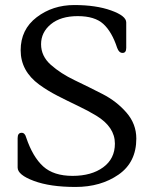

<svg xmlns="http://www.w3.org/2000/svg" viewBox="-20 -731 611 762"><path d="M521 -181Q521 -87 450.5 -38Q380 11 279.5 11Q179 11 114.5 -13Q50 -37 50 -66V-183Q50 -204 66 -204Q79 -204 84 -185Q110 -108 151.5 -70.5Q193 -33 268 -33Q343 -33 389.5 -67Q436 -101 436 -161Q436 -227 362 -272Q329 -292 289 -311Q249 -330 209 -350.5Q169 -371 136 -395Q62 -449 62 -531.5Q62 -614 125.5 -662.5Q189 -711 275 -711Q361 -711 421 -689.5Q481 -668 481 -642V-541Q481 -521 466.5 -521Q452 -521 445 -541Q424 -605 390 -636Q356 -667 288.5 -667Q221 -667 182 -635Q143 -603 143 -555.5Q143 -508 182 -473.5Q221 -439 276.5 -412.5Q332 -386 387.5 -357.5Q443 -329 482 -284Q521 -239 521 -181Z"/></svg>

Font: Lustria
Style: Regular
Weight: 400
Designer: Matthew Desmond
Foundry: Matthew Desmond
Version: Version 001.001; ttfautohint (v1.6)